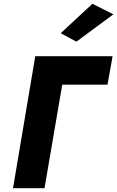

<svg xmlns="http://www.w3.org/2000/svg" viewBox="-20 -998 621 1018"><path d="M581 -922 470 -978 302 -822 385 -777ZM167 -700 49 0H216L310 -549H550L577 -700Z"/></svg>

Font: Jost*
Style: Bold Italic
Weight: 700
Italic angle: -10°
Version: Version 3.7